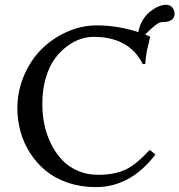

<svg xmlns="http://www.w3.org/2000/svg" viewBox="-20 -763 741 793"><path d="M665 -743.2Q683.6 -743.2 692.4 -731.2Q701.2 -719.2 701.2 -707Q701.2 -671.9 650.9 -671.9Q638.2 -671.9 622.1 -659.2Q606 -646.5 593.5 -633.8Q581.1 -621.1 578.1 -621.1L598.1 -612.8L600.1 -609.9Q597.7 -600.1 594 -584.7Q590.3 -569.3 588.9 -563.5Q587.4 -557.6 585.4 -546.4Q583.5 -535.2 582.3 -524.7Q581.1 -514.2 580.1 -499L569.8 -498Q513.7 -610.8 366.2 -610.8Q340.3 -610.8 312.7 -601.8Q285.2 -592.8 256.6 -571.5Q228 -550.3 205.6 -519.5Q183.1 -488.8 168.9 -440.4Q154.8 -392.1 154.8 -334Q154.8 -289.6 163.6 -247.6Q172.4 -205.6 191.2 -168Q210 -130.4 236.8 -102.1Q263.7 -73.7 301.8 -57.4Q339.8 -41 384.8 -41Q454.1 -41 499.5 -63Q544.9 -85 598.1 -144L622.1 -125Q519 9.8 376 9.8Q313.5 9.8 260 -8.5Q206.5 -26.9 168.7 -58.1Q130.9 -89.4 104.2 -131.1Q77.6 -172.9 64.7 -219.5Q51.8 -266.1 51.8 -314.9Q51.8 -386.7 79.3 -451.2Q106.9 -515.6 152.3 -560.5Q197.8 -605.5 257.3 -631.8Q316.9 -658.2 379.9 -658.2Q464.4 -658.2 551.3 -630.4Q556.2 -657.7 569.8 -680.2Q583.5 -702.6 600.6 -715.8Q617.7 -729 634.5 -736.1Q651.4 -743.2 665 -743.2Z"/></svg>

Font: Linux Biolinum
Style: Regular
Weight: 400
Designer: Philipp H. Poll
Foundry: Philipp H. Poll
Version: Version 0.6.4